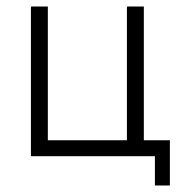

<svg xmlns="http://www.w3.org/2000/svg" viewBox="-20 -480 577 590"><path d="M456 0V90H502V-49H422V-460H370V-49H127V-460H75V0Z"/></svg>

Font: NM-font
Style: Light
Weight: 500
Designer: ""
Foundry: ""
Version: ""